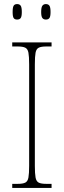

<svg xmlns="http://www.w3.org/2000/svg" viewBox="-20 -922 315 942"><path d="M40 0V-20H67Q92 -20 104 -26Q116 -32 119.5 -51Q123 -70 123 -108V-606Q123 -645 119.5 -663.5Q116 -682 104 -688Q92 -694 67 -694H40V-714H233V-694H207Q182 -694 170 -688Q158 -682 154.5 -663.5Q151 -645 151 -606V-108Q151 -70 154.5 -51Q158 -32 170 -26Q182 -20 207 -20H233V0ZM205 -826Q194 -826 188 -833.5Q182 -841 182 -863Q182 -886 188 -894Q194 -902 205 -902Q217 -902 222.5 -894Q228 -886 228 -863Q228 -841 222.5 -833.5Q217 -826 205 -826ZM64 -826Q52 -826 47 -833.5Q42 -841 42 -863Q42 -886 47 -894Q52 -902 64 -902Q76 -902 81.5 -894Q87 -886 87 -863Q87 -841 81.5 -833.5Q76 -826 64 -826Z"/></svg>

Font: Noto Serif Armenian Condensed Thin
Style: Regular
Weight: 100
Width: 3
Designer: Monotype Design Team
Foundry: Monotype Imaging Inc.
Version: Version 2.008; ttfautohint (v1.8.4.7-5d5b)